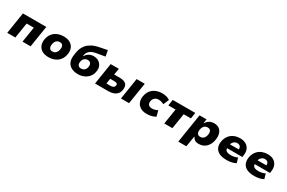

<svg xmlns="http://www.w3.org/2000/svg" viewBox="164 -2258 5921 3967"><g transform="rotate(30 3124.0 -275.0)"><path d="M38 0 118 -509H676L595 0H402L460 -366H289L231 0Z M1023 11Q931 11 870 -24.5Q809 -60 783.5 -123Q758 -186 771 -265Q781 -328 808.5 -375Q836 -422 877.5 -454.5Q919 -487 972.5 -503.5Q1026 -520 1089 -520Q1182 -520 1242.5 -485Q1303 -450 1328.5 -388Q1354 -326 1342 -246Q1332 -183 1304.5 -135Q1277 -87 1235 -54.5Q1193 -22 1139.5 -5.5Q1086 11 1023 11ZM1037 -131Q1072 -131 1096 -146.5Q1120 -162 1136.5 -189.5Q1153 -217 1158 -255Q1168 -313 1147.5 -345.5Q1127 -378 1076 -378Q1043 -378 1018 -363.5Q993 -349 977 -321.5Q961 -294 955 -255Q946 -198 967 -164.5Q988 -131 1037 -131Z M1729 11Q1633 11 1567.5 -24Q1502 -59 1474 -126.5Q1446 -194 1461 -293L1470 -353Q1477 -397 1495 -447.5Q1513 -498 1552.5 -547Q1592 -596 1661.5 -635Q1731 -674 1840 -695L2016 -730L2043 -590L1831 -554Q1775 -544 1734 -522.5Q1693 -501 1668.5 -469Q1644 -437 1637 -395L1633 -368H1640Q1653 -392 1678 -416.5Q1703 -441 1740.5 -458.5Q1778 -476 1828 -476Q1892 -477 1943.5 -447Q1995 -417 2021 -362Q2047 -307 2034 -233Q2022 -152 1975.5 -97.5Q1929 -43 1864 -16Q1799 11 1729 11ZM1726 -122Q1756 -122 1781 -134Q1806 -146 1823 -171.5Q1840 -197 1846 -233Q1854 -289 1830 -318Q1806 -347 1761 -347Q1731 -347 1706 -334.5Q1681 -322 1664 -297Q1647 -272 1641 -235Q1633 -179 1656.5 -150.5Q1680 -122 1726 -122Z M2132 0 2212 -509H2406L2382 -359H2509Q2621 -359 2666.5 -314Q2712 -269 2697 -174Q2689 -116 2656 -77.5Q2623 -39 2571.5 -19.5Q2520 0 2452 0ZM2336 -118H2436Q2474 -118 2499.5 -134Q2525 -150 2530 -181Q2536 -215 2515 -228Q2494 -241 2456 -241H2355ZM2751 0 2831 -509H3025L2944 0Z M3366 11Q3277 11 3217.5 -24.5Q3158 -60 3132.5 -122.5Q3107 -185 3120 -264Q3130 -327 3157.5 -375Q3185 -423 3227 -455Q3269 -487 3323 -503.5Q3377 -520 3440 -520Q3497 -520 3547 -505Q3597 -490 3625 -467L3566 -333Q3542 -349 3509.5 -359Q3477 -369 3444 -369Q3415 -369 3391.5 -361.5Q3368 -354 3350.5 -339Q3333 -324 3321 -303Q3309 -282 3305 -254Q3297 -199 3324.5 -169.5Q3352 -140 3408 -140Q3441 -140 3476.5 -150Q3512 -160 3540 -176L3575 -42Q3552 -27 3519 -14.5Q3486 -2 3447 4.5Q3408 11 3366 11Z M3784 0 3842 -366H3670L3692 -509H4230L4208 -366H4036L3978 0Z M4222 180 4331 -510H4498L4484 -416H4491Q4515 -455 4544.5 -477.5Q4574 -500 4607.5 -510Q4641 -520 4678 -520Q4755 -520 4802 -483.5Q4849 -447 4867 -384.5Q4885 -322 4872 -245Q4861 -169 4826.5 -111.5Q4792 -54 4736.5 -21.5Q4681 11 4603 11Q4547 11 4513 -12.5Q4479 -36 4463 -73H4456L4415 180ZM4565 -131Q4599 -131 4623.5 -146.5Q4648 -162 4664 -189.5Q4680 -217 4686 -255Q4695 -313 4675 -345.5Q4655 -378 4603 -378Q4570 -378 4545 -363.5Q4520 -349 4504 -321.5Q4488 -294 4482 -255Q4473 -198 4494 -164.5Q4515 -131 4565 -131Z M5278 11Q5162 11 5094 -23.5Q5026 -58 5000 -120.5Q4974 -183 4987 -265Q5000 -341 5040.5 -398.5Q5081 -456 5147.5 -488Q5214 -520 5303 -520Q5378 -520 5435 -488.5Q5492 -457 5519.5 -395.5Q5547 -334 5533 -243L5528 -207H5132L5147 -305H5394L5383 -289Q5389 -327 5380.5 -352Q5372 -377 5350.5 -390.5Q5329 -404 5296 -404Q5263 -404 5236.5 -388.5Q5210 -373 5192.5 -346Q5175 -319 5168 -281L5164 -257Q5156 -209 5167.5 -178.5Q5179 -148 5212 -133.5Q5245 -119 5300 -119Q5338 -119 5382 -128.5Q5426 -138 5457 -155L5491 -37Q5443 -11 5386.5 0Q5330 11 5278 11Z M5937 11Q5821 11 5753 -23.5Q5685 -58 5659 -120.5Q5633 -183 5646 -265Q5659 -341 5699.5 -398.5Q5740 -456 5806.5 -488Q5873 -520 5962 -520Q6037 -520 6094 -488.5Q6151 -457 6178.5 -395.5Q6206 -334 6192 -243L6187 -207H5791L5806 -305H6053L6042 -289Q6048 -327 6039.5 -352Q6031 -377 6009.5 -390.5Q5988 -404 5955 -404Q5922 -404 5895.5 -388.5Q5869 -373 5851.5 -346Q5834 -319 5827 -281L5823 -257Q5815 -209 5826.5 -178.5Q5838 -148 5871 -133.5Q5904 -119 5959 -119Q5997 -119 6041 -128.5Q6085 -138 6116 -155L6150 -37Q6102 -11 6045.5 0Q5989 11 5937 11Z"/></g></svg>

Font: Nunito Sans 6pt Black
Style: Italic
Weight: 900
Italic angle: -9°
Version: Version 3.101;gftools[0.9.27]